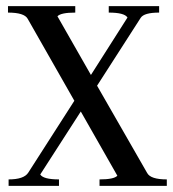

<svg xmlns="http://www.w3.org/2000/svg" viewBox="-20 -605 563 625"><path d="M225 -585V-564Q178 -564 167 -552L276 -361L395 -548Q385 -564 334 -564V-585H498V-564Q449 -564 438 -547L296 -326L459 -42Q470 -21 523 -21V0H304V-21Q351 -21 362 -33L243 -242L111 -37Q121 -21 172 -21V0H8V-21Q58 -21 72 -43L222 -277L70 -544Q59 -564 6 -564V-585Z"/></svg>

Font: Judson
Style: Regular
Weight: 400
Version: Version 20110429